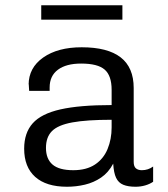

<svg xmlns="http://www.w3.org/2000/svg" viewBox="-20 -701 640 731"><path d="M235 10Q156 10 114 -27.5Q72 -65 72 -135Q72 -195 104.5 -231.5Q137 -268 210 -284.5Q283 -301 405 -301V-359Q405 -413 378.5 -436Q352 -459 289 -459Q232 -459 200.5 -435.5Q169 -412 169 -368V-355H91Q90 -374 89.5 -379.5Q89 -385 89 -384Q89 -383 89 -380Q89 -377 89 -378Q89 -443 144.5 -482Q200 -521 291 -521Q390 -521 439.5 -482.5Q489 -444 489 -366V-85Q489 -67 497.5 -60Q506 -53 520 -53Q544 -53 563 -67V-9Q550 0 532.5 5Q515 10 496 10Q468 10 449.5 2.5Q431 -5 422 -24Q413 -43 411 -78Q393 -44 365 -25Q337 -6 303.5 2Q270 10 235 10ZM259 -53Q309 -53 341.5 -74.5Q374 -96 389.5 -133.5Q405 -171 405 -216V-245Q310 -245 255.5 -235Q201 -225 178 -202Q155 -179 155 -138Q155 -96 180 -74.5Q205 -53 259 -53ZM137 -626V-681H446V-626Z"/></svg>

Font: Chivo Mono Light
Style: Regular
Weight: 300
Monospace: yes
Designer: Hector Gatti
Foundry: Omnibus-Type
Version: Version 1.008